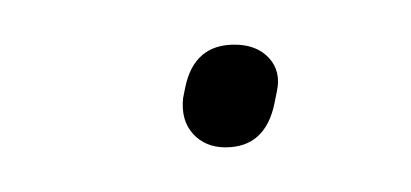

<svg xmlns="http://www.w3.org/2000/svg" viewBox="-20 -321 184 86"><path d="M81 -255Q72 -255 66.5 -261Q61 -267 62 -277L63 -282Q67 -301 85 -301Q95 -301 100.5 -295Q106 -289 104 -280L103 -275Q99 -255 81 -255Z"/></svg>

Font: Sofia Sans Extra Condensed Thin
Style: Italic
Weight: 250
Italic angle: -9°
Version: Version 4.100